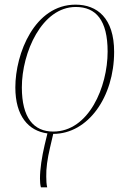

<svg xmlns="http://www.w3.org/2000/svg" viewBox="-20 -566 559 826"><path d="M156 240H183C180 227 179 212 179 194C178 159 184 117 195 70L209 10C359 10 471 -149 471 -343C471 -488 398 -546 305 -546C129 -546 46 -336 46 -190C46 -67 102 -3 184 8L172 58C160 109 152 161 152 202C152 216 153 229 156 240ZM209 0C125 0 74 -59 74 -190C74 -340 160 -536 306 -536C393 -536 443 -479 443 -344C443 -192 362 0 209 0Z"/></svg>

Font: Noto Serif Display Thin
Style: Italic
Weight: 100
Italic angle: -12°
Designer: Monotype Design Team
Foundry: Monotype Imaging Inc.
Version: Version 2.009